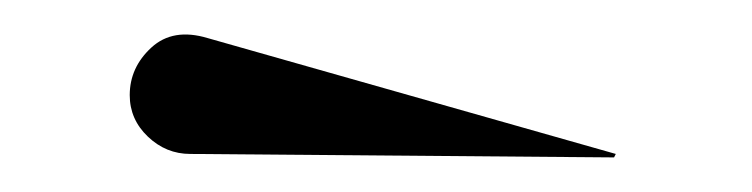

<svg xmlns="http://www.w3.org/2000/svg" viewBox="-20 -810 435 111"><path d="M90 -721Q76 -721 65.5 -731Q55 -741 55 -755Q55 -771 67.5 -782.5Q80 -794 100 -788L336 -721L335 -719Z"/></svg>

Font: Bodoni* 72
Style: Regular
Weight: 400
Version: Version 1.003